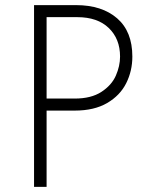

<svg xmlns="http://www.w3.org/2000/svg" viewBox="-20 -730 594 750"><path d="M497 -509Q497 -453 473 -405Q449 -357 398.5 -327.5Q348 -298 272 -298H162V0H113V-710H277Q378 -710 437.5 -658.5Q497 -607 497 -509ZM449 -509Q449 -578 405 -620.5Q361 -663 282 -663H162V-345H272Q336 -345 376 -371Q416 -397 432.5 -434.5Q449 -472 449 -509Z"/></svg>

Font: Josefin Sans Light
Style: Regular
Weight: 300
Designer: Santiago Orozco
Foundry: Typemade
Version: Version 2.000